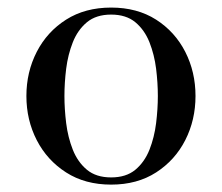

<svg xmlns="http://www.w3.org/2000/svg" viewBox="-20 -490 601 520"><path d="M281 10Q210.5 10 159 -23Q107.5 -56 79.5 -110.5Q51.5 -165 51.5 -230Q51.5 -295 79.5 -349.5Q107.5 -404 159 -436.8Q210.5 -469.5 281 -469.5Q351.5 -469.5 402.8 -436.8Q454 -404 481.8 -349.5Q509.5 -295 509.5 -230Q509.5 -165 481.8 -110.5Q454 -56 402.8 -23Q351.5 10 281 10ZM281 -9.5Q321.5 -9.5 346.5 -30.2Q371.5 -51 384.8 -84.5Q398 -118 402.8 -156.5Q407.5 -195 407.5 -230Q407.5 -265.5 402.8 -303.8Q398 -342 384.8 -375.5Q371.5 -409 346.5 -429.8Q321.5 -450.5 281 -450.5Q240.5 -450.5 215.5 -429.8Q190.5 -409 177.2 -375.5Q164 -342 159.2 -303.8Q154.5 -265.5 154.5 -230Q154.5 -195 159.2 -156.5Q164 -118 177.2 -84.5Q190.5 -51 215.5 -30.2Q240.5 -9.5 281 -9.5Z"/></svg>

Font: Bodoni Moda
Style: Regular
Weight: 400
Designer: Owen Earl
Foundry: indestructible type
Version: Version 2.005